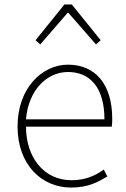

<svg xmlns="http://www.w3.org/2000/svg" viewBox="-20 -831 567 864"><path d="M300 13C378 13 423 -13 463 -37L447 -68C407 -39 362 -20 302 -20C178 -20 97 -122 97 -261H483C485 -274 485 -286 485 -297C485 -453 408 -540 286 -540C169 -540 59 -434 59 -262C59 -90 167 13 300 13ZM97 -294C108 -427 192 -507 286 -507C385 -507 450 -437 450 -294ZM140 -650 161 -631 284 -773H288L412 -631L433 -650L303 -811H270Z"/></svg>

Font: Noto Sans CJK Thin
Style: Regular
Weight: 100
Designer: Ryoko NISHIZUKA (kana & ideographs); Paul D. Hunt (Latin, Greek & Cyrillic); Wenlong ZHANG (bopomofo); Sandoll Communica
Foundry: Adobe Systems Incorporated
Version: Version 1.000;PS 1;hotconv 1.0.78;makeotf.lib2.5.61930